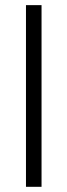

<svg xmlns="http://www.w3.org/2000/svg" viewBox="-20 -720 260 740"><path d="M80.1 0V-700.2H140.1V0Z"/></svg>

Font: Abel
Style: Regular
Weight: 400
Designer: Matthew Desmond
Foundry: Matthew Desmond
Version: Version 1.002